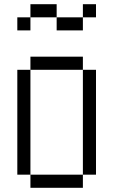

<svg xmlns="http://www.w3.org/2000/svg" viewBox="-20 -895 540 915"><path d="M437.5 -812.5V-875H375V-812.5H250V-750H375V-812.5ZM125 -62.5V0H375V-62.5ZM125 -62.5Q125 -62.5 125 -562.5H62.5Q62.5 -562.5 62.5 -62.5ZM375 -62.5H437.5Q437.5 -62.5 437.5 -562.5H375Q375 -562.5 375 -62.5ZM125 -562.5H375V-625H125ZM125 -812.5H62.5V-750H125ZM125 -812.5H250V-875H125Z"/></svg>

Font: Unifont
Style: Regular
Weight: 500
Version: Version 15.1.04